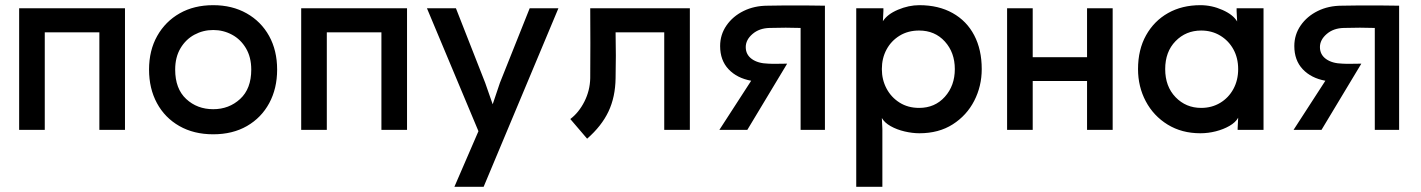

<svg xmlns="http://www.w3.org/2000/svg" viewBox="-20 -502 5492 742"><path d="M153 -377V0H54V-470H463V0H364V-377Z M804 17Q729 17 673 -15Q617 -47 586.5 -103.5Q556 -160 556 -233Q556 -307 587.5 -363Q619 -419 674.5 -450.5Q730 -482 804 -482Q877 -482 933 -450.5Q989 -419 1020 -363Q1051 -307 1051 -233Q1051 -160 1020.5 -103.5Q990 -47 934.5 -15Q879 17 804 17ZM804 -386Q765 -386 731.5 -368Q698 -350 677.5 -315.5Q657 -281 657 -233Q657 -159 699.5 -119.5Q742 -80 804 -80Q865 -80 908 -119.5Q951 -159 951 -233Q951 -281 930.5 -315.5Q910 -350 876.5 -368Q843 -386 804 -386Z M1243 -377V0H1144V-470H1553V0H1454V-377Z M2138 -470 1849 220H1736L1829 5L1630 -470H1742L1855 -182L1884 -99L1912 -182L2027 -470Z M2359 -377Q2361 -286 2359 -200Q2358 -127 2331.5 -71Q2305 -15 2249 34L2184 -42Q2217 -67 2238.5 -109.5Q2260 -152 2261 -200Q2262 -335 2261 -470H2646V0H2547V-377Z M3074 0V-394Q3019 -396 2954 -394Q2914 -393 2888 -370.5Q2862 -348 2862 -320Q2862 -291 2885.5 -274Q2909 -257 2949 -256Q2964 -255 2985 -255.5Q3006 -256 3022 -256L2868 0H2760L2883 -190Q2828 -200 2795.5 -234.5Q2763 -269 2763 -324Q2763 -368 2787.5 -403.5Q2812 -439 2853.5 -459.5Q2895 -480 2947 -480Q2986 -481 3018.5 -481Q3051 -481 3086.5 -481Q3122 -481 3168 -480V0Z M3533 -482Q3607 -482 3661.5 -451.5Q3716 -421 3745 -365.5Q3774 -310 3774 -235Q3774 -169 3745 -112.5Q3716 -56 3662 -21.5Q3608 13 3533 13Q3506 13 3476 6Q3446 -1 3422 -14.5Q3398 -28 3388 -46L3390 -3V220H3289V-470H3394V-460L3392 -420Q3409 -447 3450.5 -464.5Q3492 -482 3533 -482ZM3532 -85Q3593 -85 3631.5 -128Q3670 -171 3670 -235Q3670 -299 3631.5 -341.5Q3593 -384 3532 -384Q3489 -384 3456.5 -364Q3424 -344 3406 -310.5Q3388 -277 3388 -235Q3388 -194 3406 -160Q3424 -126 3456.5 -105.5Q3489 -85 3532 -85Z M4280 -470V0H4181V-189H3971V0H3872V-470H3971V-281H4181V-470Z M4619 -482Q4663 -482 4704.5 -463.5Q4746 -445 4761 -419L4759 -459V-470H4863V0H4763V-7L4765 -47Q4755 -29 4731.5 -15.5Q4708 -2 4678.5 5.5Q4649 13 4619 13Q4547 13 4492.5 -20.5Q4438 -54 4408 -110.5Q4378 -167 4378 -235Q4378 -310 4409 -365.5Q4440 -421 4494 -451.5Q4548 -482 4619 -482ZM4622 -85Q4663 -85 4695.5 -104.5Q4728 -124 4746.5 -158Q4765 -192 4765 -235Q4765 -278 4746.5 -311.5Q4728 -345 4695.5 -364.5Q4663 -384 4622 -384Q4563 -384 4523 -343Q4483 -302 4483 -235Q4483 -168 4523 -126.5Q4563 -85 4622 -85Z M5293 0V-394Q5238 -396 5173 -394Q5133 -393 5107 -370.5Q5081 -348 5081 -320Q5081 -291 5104.5 -274Q5128 -257 5168 -256Q5183 -255 5204 -255.5Q5225 -256 5241 -256L5087 0H4979L5102 -190Q5047 -200 5014.5 -234.5Q4982 -269 4982 -324Q4982 -368 5006.5 -403.5Q5031 -439 5072.5 -459.5Q5114 -480 5166 -480Q5205 -481 5237.5 -481Q5270 -481 5305.5 -481Q5341 -481 5387 -480V0Z"/></svg>

Font: Kreadon Light
Style: Bold
Weight: 600
Designer: Reiya WATANABE
Foundry: StudioGnu
Version: Version 1.003; ttfautohint (v1.8.4.7-5d5b);gftools[0.9.32]